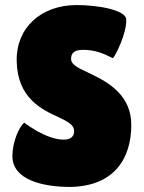

<svg xmlns="http://www.w3.org/2000/svg" viewBox="-20 -729 571 759"><path d="M76 -244C54 -227 29 -165 29 -112C29 -18 149 10 258 10C432 7 499 -103 499 -235C499 -351 411 -402 343 -435C306 -454 261 -468 261 -496C261 -515 269 -532 308 -532C355 -532 389 -518 426 -499C434 -504 482 -597 479 -653C476 -689 370 -709 283 -709C142 -709 43 -619 46 -487C49 -341 145 -296 213 -265C262 -242 273 -230 273 -210C273 -191 261 -177 232 -177C197 -177 159 -193 128 -210C111 -220 93 -231 76 -244Z"/></svg>

Font: Lilita 2
Style: Regular
Weight: 400
Designer: Juan Montoreano
Foundry: Juan Montoreano
Version: Version 2.001